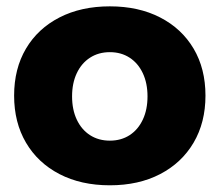

<svg xmlns="http://www.w3.org/2000/svg" viewBox="-20 -566 678 593"><path d="M319.3 -546.4Q408.1 -546.4 474.6 -512.1Q541.1 -477.9 577.9 -415.9Q614.6 -354 614.6 -270.6Q614.6 -187.7 577.9 -125.3Q541.1 -62.9 474.6 -28.3Q408.1 6.3 319.3 6.3Q230.4 6.3 163.7 -28.3Q97 -62.9 60.3 -125.3Q23.6 -187.7 23.6 -270.6Q23.6 -354 60.3 -415.9Q97 -477.9 163.7 -512.1Q230.4 -546.4 319.3 -546.4ZM319.3 -404.9Q284.4 -404.9 258 -387.8Q231.6 -370.7 217.1 -339.9Q202.6 -309 202.6 -268.4Q202.6 -227.4 217.1 -196.6Q231.6 -165.7 258 -148.6Q284.4 -131.6 319.3 -131.6Q354.1 -131.6 380.4 -148.6Q406.6 -165.7 421.1 -196.6Q435.6 -227.4 435.6 -268.4Q435.6 -309 421.1 -339.9Q406.6 -370.7 380.4 -387.8Q354.1 -404.9 319.3 -404.9Z"/></svg>

Font: Alexandria
Style: Regular
Weight: 400
Designer: Mohamed Gaber
Foundry: Kief Type Foundry
Version: Version 5.100